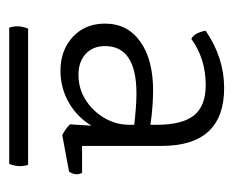

<svg xmlns="http://www.w3.org/2000/svg" viewBox="-66 -630 518 427"><g transform="rotate(90 193.5 -416.0)"><path d="M361 -310 280 -295Q266 -302 256 -312L259 -360Q240 -328 207.5 -309.5Q175 -291 137 -291Q91 -291 61.5 -318.5Q32 -346 32 -390Q32 -440 72 -468.5Q112 -497 181 -497Q196 -497 217 -495.5Q238 -494 257 -491V-506Q257 -562 236 -588Q215 -614 169 -614Q110 -614 66 -582Q58 -586 53.5 -595.5Q49 -605 48 -614Q108 -655 175 -655Q304 -655 304 -516V-339H364Q367 -333 367 -327Q367 -318 361 -310ZM257 -444V-455Q241 -457 221.5 -458.5Q202 -460 188 -460Q82 -460 82 -390Q82 -363 99.5 -347Q117 -331 146 -331Q176 -331 201 -346.5Q226 -362 241.5 -388Q257 -414 257 -444ZM344 -177H41Q38 -186 38 -195Q38 -206 43 -219H346Q349 -210 349 -201Q349 -190 344 -177Z"/></g></svg>

Font: Scope One
Style: Regular
Weight: 400
Designer: Dalton Maag Ltd
Foundry: Dalton Maag Ltd
Version: Version 1.001; ttfautohint (v1.4.1) -l 11 -r 50 -G 50 -x 14 